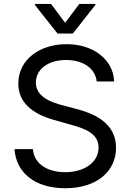

<svg xmlns="http://www.w3.org/2000/svg" viewBox="-20 -967 679 999"><path d="M483.3 -543.3H573.9C570 -654.5 468.4 -737.2 326 -737.2C185 -737.2 75.3 -655.5 75.3 -532.7C75.3 -433.9 146.7 -375.4 261 -343L349.8 -317.8C426.5 -296.9 492.9 -270.2 492.9 -199.6C492.9 -122.2 418.3 -71 319.2 -71C233.3 -71 158 -109.4 151.3 -191.1H55.4C63.6 -68.5 161.6 12.4 319.2 12.4C487.9 12.4 583.8 -79.2 583.8 -198.2C583.8 -333.5 457.7 -379.3 378.2 -399.9L305 -419.4C250.4 -433.6 166.5 -461.6 166.5 -537.3C166.5 -605.1 228.7 -654.8 323.5 -654.8C410.2 -654.8 475.1 -613.6 483.3 -543.3ZM161.6 -941.1 279.1 -792.6H359L476.2 -941.1V-946.7H392.8L318.9 -848.4L245.4 -946.7H161.6Z"/></svg>

Font: Margiela Sans Text
Style: Regular
Weight: 400
Designer: Stefan Endress, Andreas Faust
Version: Version 1.100;FEAKit 1.0